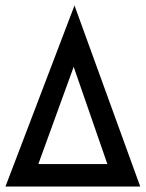

<svg xmlns="http://www.w3.org/2000/svg" viewBox="-26 -681 532 701"><path d="M246 -661 486 0H-6ZM366 -82 243 -437 114 -82Z"/></svg>

Font: Zilla Slab SemiBold
Style: Regular
Weight: 600
Designer: Typotheque.com
Foundry: Typotheque type foundry
Version: Version 1.1; 2017